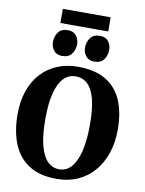

<svg xmlns="http://www.w3.org/2000/svg" viewBox="-115 -1195 967 1284"><g transform="rotate(10 368.0 -552.5)"><path d="M363.5 11Q246 12 172 -36Q98 -84 63.5 -170.2Q29 -256.5 29 -370.5Q29 -458 53.2 -528.5Q77.5 -599 123 -649Q168.5 -699 232 -725.8Q295.5 -752.5 374 -752.5Q491.5 -752 565 -706.8Q638.5 -661.5 672.8 -579Q707 -496.5 707 -384Q707 -296.5 682.8 -224.2Q658.5 -152 613.2 -99.5Q568 -47 504.8 -18.2Q441.5 10.5 363.5 11ZM367 -55Q414 -55 447.8 -92.2Q481.5 -129.5 499.8 -202.8Q518 -276 518 -383Q518 -493 500.2 -559.5Q482.5 -626 449 -656.2Q415.5 -686.5 368.5 -686.5Q321.5 -686.5 287.8 -652.2Q254 -618 235.8 -548Q217.5 -478 217.5 -371Q217.5 -261.5 235.5 -191.8Q253.5 -122 287 -88.5Q320.5 -55 367 -55ZM254 -805Q216 -805 197 -830Q178 -855 178 -886Q178 -925.5 199 -953.5Q220 -981.5 263 -981.5H264Q302.5 -981.5 321.2 -956.5Q340 -931.5 340 -900.5Q340 -861 319 -833Q298 -805 255 -805ZM472 -805Q434 -805 415 -830Q396 -855 396 -886Q396 -925.5 417 -953.5Q438 -981.5 481 -981.5H482Q520.5 -981.5 539.2 -956.5Q558 -931.5 558 -900.5Q558 -861 537 -833Q516 -805 473 -805ZM530 -1116V-1020H205V-1116Z"/></g></svg>

Font: Merriweather Light 18pt Black
Style: Regular
Weight: 900
Version: Version 2.100